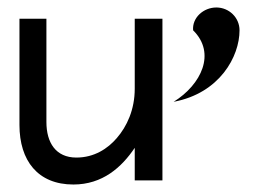

<svg xmlns="http://www.w3.org/2000/svg" viewBox="-20 -482 687 513"><path d="M620 -401C620 -435 592 -462 558 -462C524 -462 493 -435 496 -401C558 -340 518 -256 444 -210C567 -233 620 -331 620 -401ZM32 -432V-148C32 -53 81 11 176 11C254 11 305 -35 340 -87V0H414V-432H340V-245C340 -189 319 -144 292 -113C268 -85 232 -61 184 -61C129 -61 104 -101 104 -156V-432Z"/></svg>

Font: Charger
Style: Regular
Weight: 400
Designer: Jasper
Foundry: Cannot Into Space Fonts
Version: Version 0.98